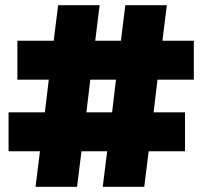

<svg xmlns="http://www.w3.org/2000/svg" viewBox="-20 -720 780 740"><path d="M587 -413 572 -287H693V-137H553L536 0H376L393 -137H294L277 0H117L134 -137H13V-287H153L168 -413H47V-563H187L204 -700H364L347 -563H446L463 -700H623L606 -563H727V-413ZM427 -413H328L313 -287H412Z"/></svg>

Font: Montserrat Alternates Black
Style: Regular
Weight: 900
Designer: Julieta Ulanovsky
Foundry: Julieta Ulanovsky
Version: Version 7.200